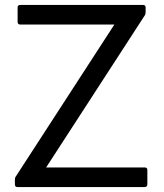

<svg xmlns="http://www.w3.org/2000/svg" viewBox="-20 -754 660 774"><path d="M50 0Q40 0 40 -11V-30Q40 -38 44 -43L441 -655H62Q51 -655 51 -666V-724Q51 -734 62 -734H557Q567 -734 567 -724V-704Q567 -696 563 -691L166 -79H563Q574 -79 574 -69V-11Q574 0 563 0Z"/></svg>

Font: LINE Seed Sans
Style: Regular
Weight: 400
Designer: LINE VX Design & Dalton Maag Ltd & Sandoll Inc
Foundry: Dalton Maag Ltd
Version: Version 1.003